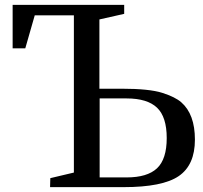

<svg xmlns="http://www.w3.org/2000/svg" viewBox="-20 -770 834 790"><path d="M284 -707H123L84 -571H32V-750H491V-713L389 -690V-405H480Q594 -405 647.5 -388Q701 -371 726 -349Q782 -300 782 -195.5Q782 -91 715.5 -45.5Q649 0 488 0H186L187 -37L284 -60ZM390 -40H501Q586 -40 626 -77.5Q666 -115 666 -202Q666 -289 626 -327Q586 -365 501 -365H390Z"/></svg>

Font: Ledger
Style: Regular
Weight: 400
Designer: Denis Masharov
Foundry: Denis Masharov
Version: 1.001